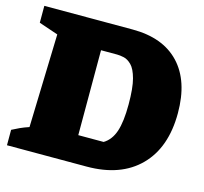

<svg xmlns="http://www.w3.org/2000/svg" viewBox="-97 -769 934 878"><g transform="rotate(15 369.5 -330.0)"><path d="M426 -660Q570 -660 647.5 -578Q725 -496 725 -344Q725 -181 635.5 -90.5Q546 0 385 0H8V-73Q25 -82 43.5 -90.5Q62 -99 86 -107L99 -549L8 -580V-660ZM431 -129Q466 -150 481.5 -196Q497 -242 497 -324Q497 -402 485.5 -444.5Q474 -487 456 -505Q438 -523 419.5 -527Q401 -531 387 -531H311V-129Z"/></g></svg>

Font: Piazzolla Black
Style: Regular
Weight: 900
Designer: Juan Pablo del Peral
Foundry: Huerta Tipografica
Version: Version 1.330